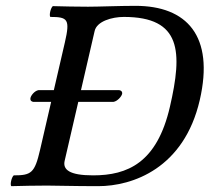

<svg xmlns="http://www.w3.org/2000/svg" viewBox="-20 -636 718 658"><path d="M201.6 -85 248.3 -287H369.3C382 -289 396.4 -304.8 398.6 -314.4C399.7 -319.2 397.5 -325.7 388.5 -327H257.5L304.4 -530C312 -563 363.4 -578 404.4 -578C602.4 -578 605.7 -458 562.3 -270C518 -78 417.1 -35 299.1 -35C217.1 -35 194.7 -55 201.6 -85ZM281.5 -613C234.3 -613 206.8 -614 161 -615C153.6 -609 147.8 -584 152.4 -578C212.4 -578 220.6 -570 202.4 -491L164.5 -327H111.5C99 -324.7 86.6 -310 84.4 -300.4C83.1 -294.8 84.7 -289 93.3 -287H155.3L117.2 -122C98.9 -43 87.1 -35 27.1 -35C19.7 -29 13.9 -4 18.5 2C64.8 1 93.4 0 141 0C175 0 230.5 2 316.5 2C434.5 2 610.6 -59 664.6 -293C715.4 -513 620.2 -616 444.2 -616C389.2 -616 317.5 -613 281.5 -613Z"/></svg>

Font: Linux Libertine Mono O
Style: Mono Oblique
Weight: 400
Italic angle: -13°
Designer: Philipp H. Poll
Foundry: Philipp H. Poll
Version: Version 5.1.7